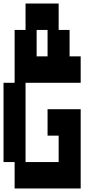

<svg xmlns="http://www.w3.org/2000/svg" viewBox="-20 -1050 540 1090"><path d="M63 20V-130H0V-580H63V-880H125V-1030H313V-880H375V-730H438V-580H125V-130H313V-280H250V-430H438V20ZM188 -730H250V-880H188Z"/></svg>

Font: 2P VHS
Style: Regular
Weight: 400
Designer: CodeMan38
Foundry: CodeMan38
Version: Version 3.000